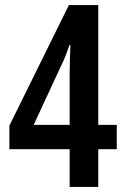

<svg xmlns="http://www.w3.org/2000/svg" viewBox="-20 -738 494 758"><path d="M441 -149V-245H368V-718H252L17 -242V-149H255V0H368V-149ZM255 -450V-245H113L222 -480C234 -504 244 -530 254 -560H258C257 -541 255 -474 255 -450Z"/></svg>

Font: Noto Sans Myanmar ExtraCondensed SemiBold
Style: Regular
Weight: 600
Width: 2
Designer: Monotype Design Team
Foundry: Monotype Imaging Inc.
Version: Version 2.107